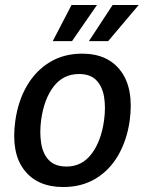

<svg xmlns="http://www.w3.org/2000/svg" viewBox="-20 -743 578 773"><path d="M234.5 10Q130 10 77 -59.2Q24 -128.5 41.5 -256Q53 -337.5 88.8 -398.2Q124.5 -459 181 -493Q237.5 -527 310.5 -527Q415 -527 467.2 -456Q519.5 -385 502 -256Q490.5 -177.5 455.8 -117.5Q421 -57.5 365 -23.8Q309 10 234.5 10ZM248 -72.5Q310 -72.5 348.8 -123.8Q387.5 -175 399 -259Q406 -310.5 399 -352.8Q392 -395 367.8 -420Q343.5 -445 298.5 -445Q234.5 -445 195.8 -394.5Q157 -344 145.5 -259Q139 -208.5 145.8 -166Q152.5 -123.5 177 -98Q201.5 -72.5 248 -72.5ZM268 -723 192.5 -577.5H270L370.5 -723ZM433.5 -723 338 -577.5H415.5L538.5 -723Z"/></svg>

Font: Public Sans Medium
Style: Italic
Weight: 500
Italic angle: -8°
Designer: The Public Sans project authors (U.S. Web Design System). Libre Franklin designed by Pablo Impallari and Rodrigo Fuenzal
Version: Version 1.007; ttfautohint (v1.8.1) -l 8 -r 50 -G 200 -x 14 